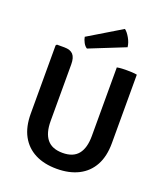

<svg xmlns="http://www.w3.org/2000/svg" viewBox="-164 -1029 999 1154"><g transform="rotate(20 335.0 -452.0)"><path d="M595 -245Q595 -161 563.8 -103.5Q532.5 -46 474 -16.2Q415.5 13.5 335 13.5Q254.5 13.5 196.5 -16.2Q138.5 -46 107.2 -103.5Q76 -161 76 -245V-681.5L82 -688.5H130Q168 -688.5 185.8 -669Q203.5 -649.5 203.5 -607V-244Q203.5 -167.5 235.8 -128Q268 -88.5 335.5 -88.5Q403 -88.5 435 -128Q467 -167.5 467 -244V-683Q482.5 -686 499.2 -686.8Q516 -687.5 529.5 -687.5Q542.5 -687.5 561.2 -686.8Q580 -686 595 -683ZM434 -917Q450.5 -905 467 -876.2Q483.5 -847.5 486.5 -819L259.5 -728Q245.5 -736 235.5 -754.8Q225.5 -773.5 223 -790Z"/></g></svg>

Font: Signika Negative Light SemiBold
Style: Regular
Weight: 600
Version: Version 2.001